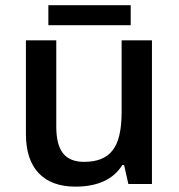

<svg xmlns="http://www.w3.org/2000/svg" viewBox="-20 -693 674 723"><path d="M77.6 -188.5V-541H191.9V-216.8Q191.9 -147.9 217.3 -115.7Q242.7 -83.5 296.9 -83.5Q370.1 -83.5 403.3 -126Q420.9 -147.9 429.4 -183.8Q438 -219.7 438 -272V-541H552.2V0H463.4L447.3 -71.3H440.4Q415.5 -31.2 371.1 -10.7Q326.7 9.8 264.6 9.8Q173.8 9.8 125.7 -41Q77.6 -91.8 77.6 -188.5ZM162.1 -673.3H472.2V-598.1H162.1Z"/></svg>

Font: Viking Open Sans Light
Style: Bold
Weight: 600
Foundry: Ascender Corporation
Version: Version 2.001